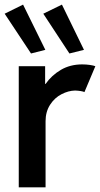

<svg xmlns="http://www.w3.org/2000/svg" viewBox="-21 -805 430 825"><path d="M59.6 -520.5H172.9V-444.3H174.8Q200.7 -481.4 240.7 -504.9Q280.8 -528.3 332 -528.3Q349.6 -528.3 365.7 -525.9Q381.8 -523.4 388.7 -520.5L341.8 -409.2Q337.9 -411.6 326.4 -413.6Q314.9 -415.5 301.8 -416Q272.9 -415.5 243.2 -400.1Q213.4 -384.8 194.1 -354.7Q174.8 -324.7 174.8 -284.2V0H59.6ZM165 -746.1 245.1 -785.2 339.8 -590.8 277.3 -575.2ZM-1 -746.1 78.1 -785.2 173.8 -590.8 112.3 -575.2Z"/></svg>

Font: Reddit Sans Vanilla SemiBold
Style: Regular
Weight: 600
Designer: Stephen Hutchings
Foundry: Reddit
Version: Version 1.013